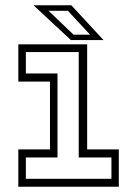

<svg xmlns="http://www.w3.org/2000/svg" viewBox="-20 -708 520 728"><path d="M49.5 0V-141.5H169.5V-398.5H49.5V-540H310.5V-141.5H430.5V0ZM78 -30H402.5V-111H278.5V-510.5H78V-429.5H198V-111H78ZM372.5 -556H249L107 -688H250.5ZM321.5 -576.5 237.5 -667H164L259 -576.5Z"/></svg>

Font: Tourney Condensed Light
Style: Regular
Weight: 300
Width: 3
Designer: Tyler Finck
Foundry: Etcetera Type Co
Version: Version 1.010; ttfautohint (v1.8.3)